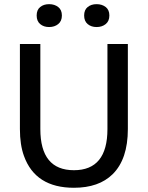

<svg xmlns="http://www.w3.org/2000/svg" viewBox="-20 -890 707 918"><path d="M333.5 -76.2Q493.7 -76.2 493.7 -272.9V-679.7H591.3V-272.9Q591.3 -128.9 518.6 -57.1Q452.6 7.8 333.5 7.8Q149.4 7.8 94.7 -144Q75.2 -197.3 75.2 -272.9V-679.7H172.9V-272.9Q172.9 -76.2 333.5 -76.2ZM502.9 -815.9Q502.9 -789.1 485.4 -774.9Q467.8 -760.7 441.9 -760.7Q416 -760.7 399.2 -774.9Q382.3 -789.1 382.3 -815.9Q382.3 -842.8 399.2 -856.4Q416 -870.1 441.9 -870.1Q467.8 -870.1 485.4 -856.4Q502.9 -842.8 502.9 -815.9ZM275.9 -815.9Q275.9 -789.1 258.3 -774.9Q240.7 -760.7 214.8 -760.7Q189 -760.7 172.1 -774.9Q155.3 -789.1 155.3 -815.9Q155.3 -842.8 172.1 -856.4Q189 -870.1 214.8 -870.1Q240.7 -870.1 258.3 -856.4Q275.9 -842.8 275.9 -815.9Z"/></svg>

Font: Inder
Style: Regular
Weight: 400
Designer: Irina Smirnova
Foundry: Irina Smirnova
Version: Version 1.001